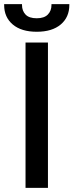

<svg xmlns="http://www.w3.org/2000/svg" viewBox="-50 -905 354 925"><path d="M73 0V-700H181V0ZM127 -752Q53 -752 11.5 -787Q-30 -822 -30 -881V-885H56V-881Q56 -853 73 -835Q90 -817 127 -817Q163 -817 180.5 -835Q198 -853 198 -881V-885H284V-881Q284 -822 242.5 -787Q201 -752 127 -752Z"/></svg>

Font: Space Grotesk Light Medium
Style: Regular
Weight: 500
Version: Version 2.000